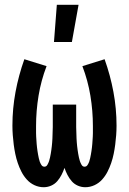

<svg xmlns="http://www.w3.org/2000/svg" viewBox="-20 -776 540 804"><path d="M206 -600 218 -756H309L281 -600ZM163 8Q143 8 124.5 -0.5Q106 -9 92.5 -24Q79 -39 70 -56.5Q61 -74 54.5 -93Q48 -112 44 -131.5Q40 -151 37.5 -170.5Q35 -190 33.5 -210Q32 -230 32 -250Q32 -321 45 -391Q58 -461 82 -528L175 -499Q152 -439 141.5 -375.5Q131 -312 131 -248Q131 -241 131 -233.5Q131 -226 131 -218.5Q131 -211 131.5 -203.5Q132 -196 132.5 -188.5Q133 -181 133.5 -173.5Q134 -166 135 -158.5Q136 -151 137 -143.5Q138 -136 139.5 -128.5Q141 -121 142.5 -113.5Q144 -106 146.5 -99Q149 -92 153.5 -85Q158 -78 166 -78Q174 -78 178.5 -86Q183 -94 185.5 -101.5Q188 -109 189.5 -116.5Q191 -124 192.5 -132Q194 -140 195 -148Q196 -156 197 -164Q198 -172 198.5 -180Q199 -188 199.5 -196Q200 -204 200 -212Q200 -220 200.5 -228Q201 -236 201 -244Q201 -252 201 -260V-338H299V-260Q299 -252 299 -244Q299 -236 299.5 -228Q300 -220 300 -212Q300 -204 300.5 -196Q301 -188 301.5 -180Q302 -172 303 -164Q304 -156 305 -148Q306 -140 307.5 -132Q309 -124 310.5 -116.5Q312 -109 314.5 -101.5Q317 -94 321.5 -86Q326 -78 334 -78Q342 -78 346.5 -85Q351 -92 353.5 -99Q356 -106 357.5 -113.5Q359 -121 360.5 -128.5Q362 -136 363 -143.5Q364 -151 365 -158.5Q366 -166 366.5 -173.5Q367 -181 367.5 -188.5Q368 -196 368.5 -203.5Q369 -211 369 -218.5Q369 -226 369 -233.5Q369 -241 369 -248Q369 -312 358.5 -375.5Q348 -439 325 -499L418 -528Q442 -461 455 -391Q468 -321 468 -250Q468 -230 466.5 -210Q465 -190 462.5 -170.5Q460 -151 456 -131.5Q452 -112 445.5 -93Q439 -74 430 -56.5Q421 -39 407.5 -24Q394 -9 375.5 -0.5Q357 8 337 8Q321 8 306 1.5Q291 -5 280.5 -17Q270 -29 262.5 -43.5Q255 -58 250 -73Q245 -58 237.5 -43.5Q230 -29 219.5 -17Q209 -5 194 1.5Q179 8 163 8Z"/></svg>

Font: Iosevka SS18 Semibold
Style: Regular
Weight: 600
Monospace: yes
Designer: Belleve Invis
Foundry: Belleve Invis
Version: Version 25.1.1; ttfautohint (v1.8.4)